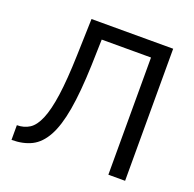

<svg xmlns="http://www.w3.org/2000/svg" viewBox="-125 -839 981 970"><g transform="rotate(20 365.0 -354.0)"><path d="M555 0V-630H290L286 -489Q281 -344 264.5 -249Q248 -154 217.5 -98.5Q187 -43 142 -20.5Q97 2 35 2V-77Q73 -77 102 -95.5Q131 -114 151.5 -162.5Q172 -211 184 -295.5Q196 -380 200 -512L206 -710H645V0Z"/></g></svg>

Font: Rising Sun
Style: Regular
Weight: 400
Designer: Matt McInerney, Pablo Impallari, Rodrigo Fuenzalida (Raleway font), Stephen Hutchings (Greek), Cristiano Sobral (main ch
Foundry: The Rising Sun Project Authors
Version: Version 4.327; ttfautohint (v1.8.4.7-5d5b-dirty)